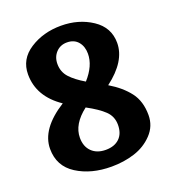

<svg xmlns="http://www.w3.org/2000/svg" viewBox="-128 -780 798 887"><g transform="rotate(-20 271.5 -336.0)"><path d="M52 -522Q52 -597 118 -639.5Q184 -682 271 -682Q358 -682 423.5 -638.5Q489 -595 489 -519Q489 -429 383 -349Q443 -313 477 -268.5Q511 -224 511 -156Q511 -102 474 -63Q437 -24 384 -7Q331 10 270 10Q170 10 100 -34.5Q30 -79 30 -164Q30 -262 157 -342Q52 -413 52 -522ZM177 -165Q177 -122 202.5 -97Q228 -72 271 -72Q314 -72 338.5 -95.5Q363 -119 363 -162Q363 -203 334.5 -230.5Q306 -258 250 -288Q177 -232 177 -165ZM345 -518Q345 -554 325.5 -577Q306 -600 271 -600Q238 -600 217 -577.5Q196 -555 196 -521Q196 -482 221 -454.5Q246 -427 292 -400Q345 -459 345 -518Z"/></g></svg>

Font: Andada
Style: Bold
Weight: 700
Designer: Carolina Giovagnoli
Foundry: Carolina Giovagnoli
Version: Version 1.003